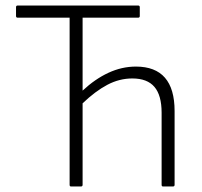

<svg xmlns="http://www.w3.org/2000/svg" viewBox="-20 -675 732 695"><path d="M237 0Q232 0 232 -6V-611H44Q38 -611 38 -617V-649Q38 -655 44 -655H480Q486 -655 486 -649V-617Q486 -611 480 -611H279V-347Q324 -389 372.5 -411.5Q421 -434 472 -434Q612 -434 612 -273V-6Q612 0 606 0H570Q565 0 565 -6V-267Q565 -330 539 -360.5Q513 -391 459 -391Q412 -391 368.5 -368Q325 -345 279 -301V-6Q279 0 273 0Z"/></svg>

Font: Sofia Sans Semi Condensed Light
Style: Regular
Weight: 300
Designer: Botio Nikoltchev, Ani Petrova
Foundry: lettersoup
Version: Version 4.100; ttfautohint (v1.8.4.7-5d5b)